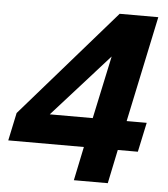

<svg xmlns="http://www.w3.org/2000/svg" viewBox="-51 -756 703 803"><g transform="rotate(5 300.0 -355.0)"><path d="M288.8 0 318.4 -142H1L25.8 -259L419 -710H581.2L487.2 -265.6H571.4L545 -142H460.8L431.2 0ZM164.4 -265.6H344.8L401.2 -529.2Z"/></g></svg>

Font: Geist Mono
Style: Italic
Weight: 400
Italic angle: -12°
Monospace: yes
Designer: Basement.studio, Andrés Briganti, Mateo Zaragoza
Foundry: Basement.studio, Vercel, Andrés Briganti, Guido Ferreyra, Mateo Zaragoza
Version: Version 1.500